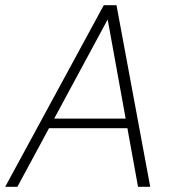

<svg xmlns="http://www.w3.org/2000/svg" viewBox="-30 -720 679 740"><path d="M-10 0 370 -700H419L549 0H502L385 -645L37 0ZM134 -226 156 -263H475L483 -226Z"/></svg>

Font: DM Sans 10pt ExtraLight
Style: Italic
Weight: 250
Italic angle: -10°
Version: Version 4.004;gftools[0.9.30]